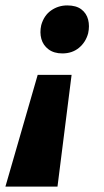

<svg xmlns="http://www.w3.org/2000/svg" viewBox="-44 -493 382 708"><path d="M220 -217 168 195H-24L95 -217ZM204 -473Q237 -473 256 -458.5Q275 -444 281 -420.5Q287 -397 281 -370Q272 -337 247 -316.5Q222 -296 186 -296Q155 -296 135 -311Q115 -326 108.5 -349.5Q102 -373 108 -400Q118 -436 144.5 -454.5Q171 -473 204 -473Z"/></svg>

Font: Ysabeau Infant Black
Style: Italic
Weight: 900
Italic angle: -12°
Designer: Christian Thalmann (Catharsis Fonts)
Version: Version 2.001;gftools[0.9.30]; featfreeze: ss01,ss02,lnum